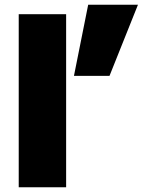

<svg xmlns="http://www.w3.org/2000/svg" viewBox="-20 -790 606 810"><path d="M59 0V-730H259V0ZM292 -470 352 -770H562L442 -470Z"/></svg>

Font: M PLUS 1 Black
Style: Regular
Weight: 900
Designer: Coji Morishita
Foundry: UNDERFOREST DESIGN
Version: Version 1.001